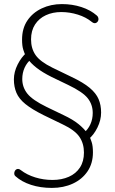

<svg xmlns="http://www.w3.org/2000/svg" viewBox="-20 -732 563 940"><path d="M234 188Q178 188 132 173Q86 158 56 131Q51 127 50 121Q49 115 51 109Q53 103 57.5 99Q62 95 68.5 95Q75 95 82 101Q112 124 152.5 136.5Q193 149 237 149Q282 149 317 133.5Q352 118 371.5 88Q391 58 391 15Q391 -30 368.5 -62.5Q346 -95 287 -123L192 -169Q136 -197 104.5 -222.5Q73 -248 60.5 -277.5Q48 -307 48 -343Q48 -380 66.5 -416.5Q85 -453 110 -474L105 -460Q100 -470 94 -488.5Q88 -507 88 -538Q88 -593 114 -631.5Q140 -670 184.5 -691Q229 -712 283 -712Q334 -712 378.5 -697.5Q423 -683 454 -656Q460 -651 461.5 -644Q463 -637 461 -631.5Q459 -626 454 -622Q449 -618 442.5 -618.5Q436 -619 429 -625Q401 -648 361 -660.5Q321 -673 280 -673Q238 -673 204.5 -657.5Q171 -642 151.5 -612Q132 -582 132 -539Q132 -494 154.5 -462Q177 -430 236 -401L331 -355Q388 -328 419 -302Q450 -276 462.5 -247Q475 -218 475 -181Q475 -144 457 -107.5Q439 -71 413 -50L418 -64Q423 -54 429 -35.5Q435 -17 435 14Q435 68 408.5 107Q382 146 336.5 167Q291 188 234 188ZM89 -345Q89 -305 114 -273.5Q139 -242 209 -208L290 -169Q337 -147 365 -124Q393 -101 408 -79L389 -80Q411 -98 422.5 -123.5Q434 -149 434 -179Q434 -220 409.5 -251Q385 -282 314 -316L233 -355Q187 -378 158.5 -400.5Q130 -423 115 -445L134 -444Q112 -426 100.5 -400.5Q89 -375 89 -345Z"/></svg>

Font: Nunito ExtraLight
Style: Regular
Weight: 200
Designer: Vernon Adams
Foundry: Vernon Adams
Version: Version 3.602;April 4, 2023;FontCreator 14.0.0.2856 64-bit